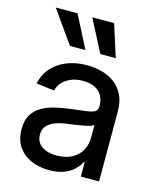

<svg xmlns="http://www.w3.org/2000/svg" viewBox="-116 -853 776 945"><g transform="rotate(15 271.5 -381.0)"><path d="M224.1 9.8Q172.4 9.8 131.1 -8.5Q89.8 -26.9 65.9 -62.7Q42 -98.6 42 -150.9Q42 -196.3 59.6 -224.9Q77.1 -253.4 106.7 -270Q136.2 -286.6 173.3 -295.2Q210.4 -303.7 249 -308.6Q298.3 -314.9 327.6 -318.4Q356.9 -321.8 370.1 -330.1Q383.3 -338.4 383.3 -357.4V-361.3Q383.3 -390.6 370.6 -412.4Q357.9 -434.1 333.5 -446Q309.1 -458 273.4 -458Q237.8 -458 211.4 -446.5Q185.1 -435.1 168.7 -416.3Q152.3 -397.5 147.5 -375L55.2 -386.7Q65.9 -435.1 96.4 -468.8Q127 -502.4 172.4 -520Q217.8 -537.6 272.9 -537.6Q311.5 -537.6 348.1 -527.8Q384.8 -518.1 413.8 -496.6Q442.9 -475.1 460 -440.7Q477.1 -406.2 477.1 -357.9V0H384.3V-73.7H380.9Q371.1 -54.2 351.8 -34.9Q332.5 -15.6 301.3 -2.9Q270 9.8 224.1 9.8ZM241.2 -69.3Q288.6 -69.3 320.3 -87.2Q352.1 -105 367.7 -133.8Q383.3 -162.6 383.3 -195.3V-262.7Q377.9 -257.8 363.5 -253.4Q349.1 -249 329.3 -245.4Q309.6 -241.7 288.8 -238.8Q268.1 -235.8 250.5 -233.4Q220.2 -229.5 194.3 -220.2Q168.5 -210.9 152.3 -193.8Q136.2 -176.8 136.2 -147.9Q136.2 -110.4 165 -89.8Q193.8 -69.3 241.2 -69.3ZM166 -607.4 49.8 -772H160.6L245.1 -607.4ZM320.8 -607.4 235.8 -772H347.2L399.4 -607.4Z"/></g></svg>

Font: Inter Cardless Tabular
Style: Regular
Weight: 400
Designer: Rasmus Andersson
Foundry: rsms
Version: Version 4.000;git-4fc901f